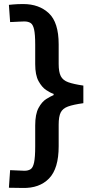

<svg xmlns="http://www.w3.org/2000/svg" viewBox="-20 -807 478 949"><path d="M92 122 24 121 30 34 101 37Q119 37 131 29.5Q143 22 148.5 -4Q154 -30 154 -84V-187Q154 -243 170.5 -273.5Q187 -304 208.5 -317.5Q230 -331 245 -337V-343Q229 -348 208 -362Q187 -376 170.5 -406Q154 -436 154 -490V-586Q154 -637 148.5 -661.5Q143 -686 131 -693.5Q119 -701 100 -701Q91 -701 74.5 -700Q58 -699 44 -698.5Q30 -698 30 -698L24 -783Q24 -783 45 -785Q66 -787 95 -787Q173 -787 221.5 -741.5Q270 -696 270 -588V-491Q270 -451 280.5 -430.5Q291 -410 317.5 -400.5Q344 -391 392 -384V-297Q342 -290 316 -280.5Q290 -271 280 -251Q270 -231 270 -191V-84Q270 26 222.5 75Q175 124 92 122Z"/></svg>

Font: Ruda
Style: Bold
Weight: 700
Designer: Mariela Monsalve and Angelina Sanchez
Foundry: Mariela Monsalve and Angelina Sanchez
Version: Version 2.000